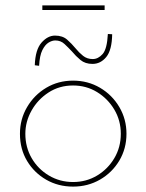

<svg xmlns="http://www.w3.org/2000/svg" viewBox="-20 -686 543 712"><path d="M54 -190Q54 -244 80.5 -289Q107 -334 151.5 -360.5Q196 -387 251 -387Q306 -387 351 -360.5Q396 -334 422.5 -289Q449 -244 449 -190Q449 -135 422.5 -90.5Q396 -46 351 -20Q306 6 251 6Q196 6 151.5 -19.5Q107 -45 80.5 -89Q54 -133 54 -190ZM74 -190Q74 -140 97.5 -99.5Q121 -59 161.5 -35Q202 -11 251 -11Q300 -11 340 -35Q380 -59 404 -99.5Q428 -140 428 -190Q428 -239 404 -279.5Q380 -320 340 -344.5Q300 -369 251 -369Q200 -369 160 -343Q120 -317 97 -276Q74 -235 74 -190ZM323 -449Q296 -449 278.5 -463.5Q261 -478 247 -495Q233 -510 219 -523Q205 -536 185 -536Q173 -536 160 -528Q147 -520 137 -500Q127 -480 125 -442L109 -444Q111 -502 134 -528Q157 -554 184 -554Q212 -554 229 -539Q246 -524 260 -507Q273 -491 288 -479Q303 -467 324 -467Q344 -467 360.5 -485.5Q377 -504 380 -560L396 -559Q395 -500 374 -474.5Q353 -449 323 -449ZM137 -666H368V-649H137Z"/></svg>

Font: Synthetic Thin
Style: Regular
Weight: 100
Designer: Santiago Orozco
Foundry: Typemade
Version: Version 2.000; ttfautohint (v1.8.4.7-5d5b)